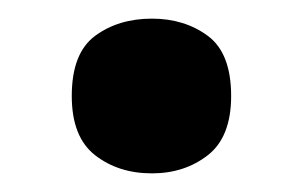

<svg xmlns="http://www.w3.org/2000/svg" viewBox="-20 -173 325 206"><path d="M57 -70Q57 -116 82 -134.5Q107 -153 143 -153Q178 -153 203 -134.5Q228 -116 228 -70Q228 -26 203 -6.5Q178 13 143 13Q107 13 82 -6.5Q57 -26 57 -70Z"/></svg>

Font: Noto Sans Vithkuqi
Style: Bold
Weight: 700
Version: Version 1.001; ttfautohint (v1.8.4.7-5d5b)